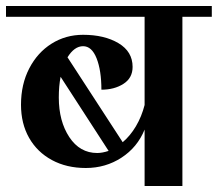

<svg xmlns="http://www.w3.org/2000/svg" viewBox="-32 -620 726 640"><path d="M674 -600V-564H576V0H450V-188Q426 -129 373 -94.5Q320 -60 254 -60Q190 -60 141 -86.5Q92 -113 65 -160.5Q38 -208 38 -271Q38 -339 65.5 -392Q93 -445 140 -474.5Q187 -504 245 -504Q316 -504 363 -476Q410 -448 410 -397Q410 -360 379.5 -340.5Q349 -321 306 -321Q306 -385 290 -425.5Q274 -466 245 -466Q216 -466 193 -429L377 -146Q402 -167 421 -199Q440 -231 450 -270V-564H-12V-600ZM292 -110Q309 -110 330 -117L170 -364Q164 -333 164 -295Q164 -216 199 -163Q234 -110 292 -110Z"/></svg>

Font: Arya
Style: Bold
Weight: 700
Designer: Eduardo Rodriguez Tunni, Modular Infotech
Foundry: Eduardo Rodriguez Tunni, Modular Infotech
Version: Version 1.002